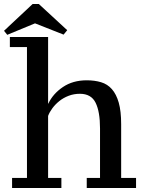

<svg xmlns="http://www.w3.org/2000/svg" viewBox="-34 -934 715 954"><path d="M642 0H397V-50H463V-296Q463 -379 441 -423.5Q419 -468 363 -468Q333 -468 307 -458Q281 -448 261 -432Q241 -416 226.5 -396.5Q212 -377 205 -358V-50H271V0H26V-50H100V-700H15V-750H205V-419H206Q229 -468 278.5 -501.5Q328 -535 397 -535Q436 -535 468 -525.5Q500 -516 522 -491Q544 -466 556 -424Q568 -382 568 -317V-50H642ZM2 -761 -14 -781 128 -914H159L300 -784L282 -762L140 -818Z"/></svg>

Font: PT Serif Caption
Style: Regular
Weight: 400
Designer: A.Korolkova, O.Umpeleva, V.Yefimov
Foundry: ParaType Ltd
Version: Version 1.000W OFL